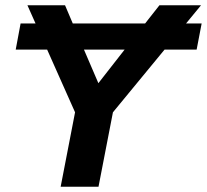

<svg xmlns="http://www.w3.org/2000/svg" viewBox="-20 -708 785 728"><path d="M685.5 -619.1H744.6L725.6 -520H604L408.2 -282.2L353.5 0H210L264.6 -282.2L158.7 -520H39.6L58.1 -619.1H114.7L84 -688H226.6L255.9 -619.1H530.3L584.5 -688H742.2ZM353 -392.6 452.6 -520H298.3Z"/></svg>

Font: Liberation Sans
Style: Bold Italic
Weight: 700
Italic angle: -12°
Designer: Steve Matteson
Foundry: Ascender Corporation
Version: Version 2.1.5